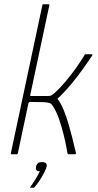

<svg xmlns="http://www.w3.org/2000/svg" viewBox="-20 -728 463 906"><path d="M31 -4 180 -704Q181 -708 184 -708H209Q214 -708 213 -704L123 -281Q122 -279 122.5 -277Q123 -275 127 -275Q147 -275 166 -275Q185 -275 204 -275Q214 -275 219 -276.5Q224 -278 234 -286Q262 -311 289 -343Q316 -375 339 -407.5Q362 -440 377 -465Q379 -470 381 -471Q383 -472 386 -472H412Q415 -472 416 -471Q417 -470 415 -466Q415 -466 402.5 -447.5Q390 -429 369 -399.5Q348 -370 321.5 -337.5Q295 -305 267 -277Q263 -273 259 -269.5Q255 -266 251 -262Q252 -261 253.5 -259Q255 -257 256 -255Q269 -237 281 -207.5Q293 -178 303 -144Q313 -110 320.5 -80Q328 -50 332.5 -30Q337 -10 338 -8Q340 0 333 0Q330 0 326.5 0Q323 0 319.5 0Q316 0 312.5 0Q309 0 306 0Q302 0 301 -0.5Q300 -1 298 -7Q298 -7 293.5 -32Q289 -57 280 -94Q271 -131 258 -168Q245 -205 228 -230Q223 -238 214.5 -241.5Q206 -245 185.5 -246Q165 -247 122 -247Q116 -247 114 -240L64 -4Q63 0 59 0H34Q30 0 31 -4ZM200 59Q198 68 189 85.5Q180 103 168 122Q156 141 143 155Q140 158 140 158Q139 158 132 158Q125 158 121 158Q122 157 122 156.5Q122 156 125 152Q135 138 148 117Q161 96 168 80Q155 80 151.5 74.5Q148 69 150 59Q152 48 158.5 42.5Q165 37 178 37Q192 37 197 42.5Q202 48 200 59Z"/></svg>

Font: Glory Thin
Style: Italic
Weight: 100
Italic angle: -12°
Designer: Robert Leuschke
Foundry: Robert Leuschke
Version: Version 1.011